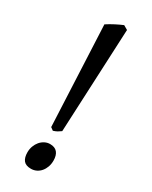

<svg xmlns="http://www.w3.org/2000/svg" viewBox="-195 -769 661 833"><g transform="rotate(30 136.0 -352.0)"><path d="M190.4 -60.1Q190.4 -43 185.3 -28.6Q180.2 -14.2 171.1 -3.4Q162.1 7.3 149.7 13.4Q137.2 19.5 123 19.5Q96.7 19.5 85.4 5.4Q74.2 -8.8 74.2 -35.2Q74.2 -51.8 79.6 -66.2Q85 -80.6 94.2 -91.6Q103.5 -102.5 116 -108.9Q128.4 -115.2 142.1 -115.2Q166.5 -115.2 178.5 -100.8Q190.4 -86.4 190.4 -60.1ZM159.2 -189.9Q149.9 -183.1 142.6 -179Q135.3 -174.8 123 -170.9L108.9 -181.2L85.9 -682.6Q104.5 -694.8 125 -705.3Q145.5 -715.8 162.1 -722.7L183.1 -710.4Z"/></g></svg>

Font: Gentium Kaktovik
Style: Regular
Weight: 400
Designer: J. Victor Gaultney and Annie Olsen
Foundry: SIL International
Version: Version 1.102; 2013; Maintenance release